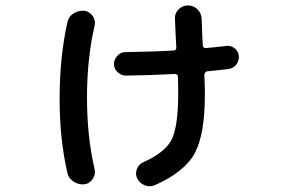

<svg xmlns="http://www.w3.org/2000/svg" viewBox="-20 -633 1040 695"><path d="M435.5 -359.4Q418.9 -359.4 405.8 -371.6Q392.6 -383.8 392.6 -400.9Q392.6 -418 404.8 -431.2Q417 -444.3 433.6 -444.3Q550.8 -446.3 608.4 -450.2Q618.2 -450.2 618.2 -460.9Q614.3 -532.2 613.3 -566.4Q612.3 -585 626.5 -599.1Q640.6 -613.3 660.6 -613.3Q680.7 -613.3 694.8 -599.1Q709 -585 710 -565.4Q711.9 -503.9 713.9 -469.7Q713.9 -464.8 717.3 -461.4Q720.7 -458 724.6 -459Q750 -460.9 799.8 -466.8Q816.4 -468.8 829.6 -458Q842.8 -447.3 844.7 -429.7Q845.7 -412.1 834.5 -398.4Q823.2 -384.8 804.7 -382.8Q754.9 -377 730.5 -375Q720.7 -373 719.7 -362.3Q721.7 -316.4 721.7 -293.9Q721.7 -146.5 685.1 -78.6Q648.4 -10.7 541 37.1Q523.4 44.9 504.9 38.1Q486.3 31.2 476.6 12.7Q468.8 -2.9 475.6 -21Q482.4 -39.1 499 -45.9Q578.1 -81.1 601.6 -128.4Q625 -175.8 625 -293.9Q625 -335 624 -355.5Q624 -365.2 612.3 -365.2Q524.4 -360.4 435.5 -359.4ZM285.2 34.2Q263.7 36.1 245.6 23.9Q227.5 11.7 223.6 -8.8Q195.3 -131.8 195.8 -279.8Q196.3 -427.7 223.6 -550.8Q227.5 -572.3 245.6 -584Q263.7 -595.7 285.2 -593.8Q303.7 -591.8 315.4 -575.2Q327.1 -558.6 322.3 -539.1Q294.9 -420.9 294.9 -279.8Q294.9 -138.7 322.3 -21.5Q327.1 -2 315.4 15.1Q303.7 32.2 285.2 34.2Z"/></svg>

Font: Rounded-X Mgen+ 2m medium
Style: Regular
Weight: 500
Designer: [Source Han Sans]
Ryoko NISHIZUKA  (kana & ideographs); Paul D. Hunt (Latin, Greek & Cyrillic); Wenlong ZHANG  (bopomofo
Version: Version 1.059.20150602